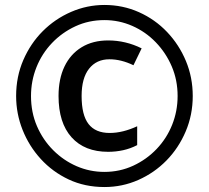

<svg xmlns="http://www.w3.org/2000/svg" viewBox="-20 -744 842 774"><path d="M421 -505Q369 -505 339 -467Q309 -429 309 -357Q309 -280 337 -244Q365 -208 422 -208Q449 -208 477 -215Q505 -222 533 -235V-159Q506 -145 476.5 -138.5Q447 -132 416 -132Q321 -132 268.5 -190.5Q216 -249 216 -357Q216 -426 240 -476Q264 -526 309 -553.5Q354 -581 416 -581Q451 -581 485 -573Q519 -565 551 -549L518 -481Q493 -493 469 -499Q445 -505 421 -505ZM45 -357Q45 -435 74 -502Q103 -569 152.5 -618.5Q202 -668 266.5 -696Q331 -724 401 -724Q475 -724 540 -695Q605 -666 653.5 -615Q702 -564 729.5 -498Q757 -432 757 -357Q757 -281 728.5 -214Q700 -147 651 -97Q602 -47 537.5 -18.5Q473 10 401 10Q322 10 257 -20.5Q192 -51 144.5 -103Q97 -155 71 -220.5Q45 -286 45 -357ZM105 -357Q105 -291 129 -235.5Q153 -180 194.5 -138.5Q236 -97 289 -74Q342 -51 401 -51Q463 -51 517 -76Q571 -101 611.5 -143.5Q652 -186 674 -241Q696 -296 696 -357Q696 -421 672.5 -476Q649 -531 608 -573.5Q567 -616 513.5 -639.5Q460 -663 401 -663Q338 -663 284 -638Q230 -613 189.5 -570.5Q149 -528 127 -473Q105 -418 105 -357Z"/></svg>

Font: Noto Sans Display ExtraCondensed SemiBold
Style: Regular
Weight: 600
Width: 2
Designer: Monotype Design Team
Foundry: Monotype Imaging Inc.
Version: Version 2.003